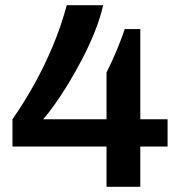

<svg xmlns="http://www.w3.org/2000/svg" viewBox="-20 -719 697 739"><path d="M390 0V-155H28V-260Q72 -323 111 -393Q150 -463 182.5 -540Q215 -617 237 -699H377Q366 -650 345 -597.5Q324 -545 297.5 -494Q271 -443 243 -397Q215 -351 189.5 -315.5Q164 -280 146 -260H390V-440Q400 -460 410 -481.5Q420 -503 429 -525Q438 -547 446 -567.5Q454 -588 460 -607H520V-260H625V-155H520V0Z"/></svg>

Font: Archivo SemiExpanded SemiBold
Style: Regular
Weight: 600
Width: 6
Designer: Hector Gatti
Foundry: Omnibus-Type
Version: Version 2.001